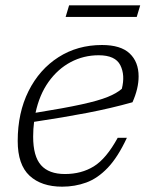

<svg xmlns="http://www.w3.org/2000/svg" viewBox="-20 -691 566 721"><path d="M456.5 -173.5Q422.5 -100.5 384.5 -60.8Q346.5 -21 303.8 -5.5Q261 10 213.5 10Q135.5 10 91 -31.2Q46.5 -72.5 46.5 -161.5Q46.5 -267.5 87.2 -349Q128 -430.5 199.5 -476.2Q271 -522 363 -522Q433.5 -522 467 -490.2Q500.5 -458.5 500.5 -404Q500.5 -358.5 477.5 -307Q397.5 -284.5 307.8 -267.2Q218 -250 108 -233.5Q104.5 -206.5 104.5 -178Q104.5 -104 134 -70.8Q163.5 -37.5 224 -37.5Q285.5 -37.5 332.2 -66.2Q379 -95 422 -173.5ZM350.5 -483.5Q294 -483.5 245.5 -457.8Q197 -432 162.5 -383.8Q128 -335.5 113.5 -267.5Q222.5 -285 286.2 -299Q350 -313 384 -326.8Q418 -340.5 437.5 -357.5Q450.5 -409 431.8 -446.2Q413 -483.5 350.5 -483.5ZM226.5 -627.5 239.5 -671H506.5L493.5 -627.5Z"/></svg>

Font: Newsreader 6pt Light
Style: Italic
Weight: 300
Italic angle: -17°
Designer: Hugues Gentile
Foundry: Production Type
Version: Version 1.003; ttfautohint (v1.8.3)